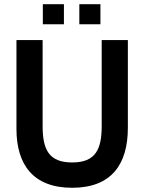

<svg xmlns="http://www.w3.org/2000/svg" viewBox="-20 -880 680 910"><path d="M356 -765H456V-860H356ZM183 -765H283V-860H183ZM322 10C507 10 586 -100 586 -274V-690H462V-283C462 -172 433 -110 322 -110C211 -110 182 -172 182 -283V-690H58V-269C58 -100 137 10 322 10Z"/></svg>

Font: FREAK Grotesk
Style: Bold
Weight: 700
Designer: La Scuola Open Source
Foundry: La Scuola Open Source
Version: Version 1.000;PS 1.0;hotconv 1.0.72;makeotf.lib2.5.5900